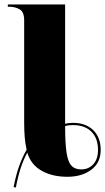

<svg xmlns="http://www.w3.org/2000/svg" viewBox="-20 -780 470 858"><path d="M41 56Q59 -42 99 -111Q93 -137 90.5 -166.5Q88 -196 88 -231V-689Q88 -727 67.5 -738.5Q47 -750 21 -750H15V-760H271V-227Q286 -231 306 -231Q363 -231 396.5 -198.5Q430 -166 430 -110Q430 -53 388 -21.5Q346 10 281 10Q214 10 166 -17Q118 -44 102 -98Q68 -36 51 58ZM343 -23Q376 -23 397 -46Q418 -69 418 -110Q418 -162 388.5 -191.5Q359 -221 306 -221Q286 -221 271 -217Q271 -143 277 -100.5Q283 -58 298.5 -40.5Q314 -23 343 -23Z"/></svg>

Font: Noto Serif Display SemiCondensed Black
Style: Regular
Weight: 900
Width: 4
Designer: Monotype Design Team
Foundry: Monotype Imaging Inc.
Version: Version 2.009